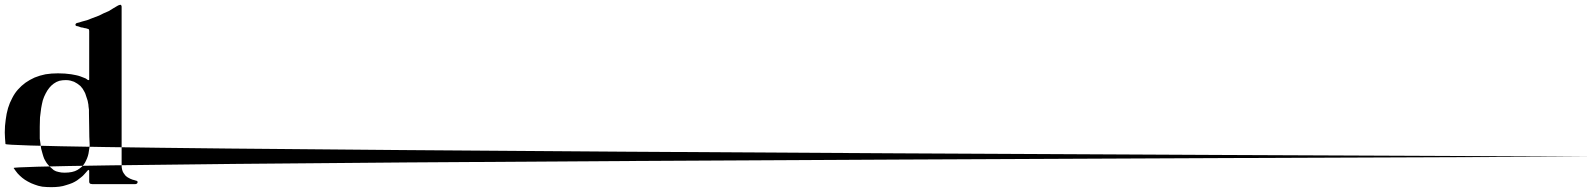

<svg xmlns="http://www.w3.org/2000/svg" viewBox="-20 -770 6684 804"><path d="M535.2 -17.6Q530.3 -19.5 525.4 -21.5Q520.5 -24.4 514.6 -27.3Q509.8 -30.3 504.9 -35.2Q501 -40 497.1 -45.9Q493.2 -51.8 491.2 -60.5Q489.3 -68.4 489.3 -78.1Q489.3 -121.1 489.3 -174.8Q489.3 -227.5 489.3 -286.1Q489.3 -394.5 489.3 -514.6Q489.3 -633.8 489.3 -742.2Q489.3 -746.1 487.3 -748Q486.3 -750 484.4 -750Q481.4 -750 479.5 -749Q477.5 -748 474.6 -747.1Q465.8 -742.2 456.1 -736.3Q446.3 -730.5 435.5 -723.6Q424.8 -718.8 413.1 -713.9Q402.3 -708 390.6 -703.1Q378.9 -698.2 367.2 -694.3Q356.4 -689.5 344.7 -685.5Q334 -682.6 323.2 -679.7Q312.5 -675.8 302.7 -673.8Q298.8 -672.9 297.9 -670.9Q295.9 -668.9 295.9 -667Q295.9 -664.1 297.9 -662.1Q299.8 -661.1 302.7 -660.2Q303.7 -660.2 305.7 -660.2Q308.6 -659.2 311.5 -658.2Q315.4 -656.2 319.3 -655.3Q323.2 -654.3 327.1 -654.3Q331.1 -653.3 334 -652.3Q337.9 -651.4 340.8 -651.4Q343.8 -650.4 345.7 -649.4Q347.7 -649.4 347.7 -649.4Q350.6 -648.4 352.5 -646.5Q353.5 -643.6 353.5 -640.6Q353.5 -603.5 353.5 -546.9Q353.5 -490.2 353.5 -439.5Q353.5 -437.5 353.5 -436.5Q353.5 -435.5 351.6 -434.6Q350.6 -434.6 349.6 -434.6Q348.6 -435.5 346.7 -435.5Q346.7 -436.5 344.7 -437.5Q342.8 -438.5 338.9 -441.4Q335 -443.4 329.1 -445.3Q323.2 -447.3 316.4 -450.2Q308.6 -453.1 298.8 -455.1Q289.1 -457 278.3 -459Q265.6 -460.9 252 -461.9Q238.3 -462.9 222.7 -462.9Q195.3 -462.9 170.9 -459Q146.5 -454.1 125 -445.3Q103.5 -435.5 86.9 -423.8Q69.3 -411.1 54.7 -394.5Q41 -378.9 31.2 -359.4Q20.5 -339.8 13.7 -317.4Q6.8 -293.9 3.9 -268.6Q0 -243.2 0 -214.8Q0 -204.1 1 -191.4Q2 -179.7 2.9 -167Q4.9 -154.3 1665 -141.6Q3325.2 -127.9 6643.6 -114.3Q3334 -101.6 1681.6 -89.8Q29.3 -77.1 37.1 -66.4Q44.9 -54.7 53.7 -43.9Q62.5 -34.2 73.2 -25.4Q84 -16.6 96.7 -9.8Q110.4 -2 125 2.9Q139.6 8.8 157.2 11.7Q174.8 13.7 195.3 13.7Q212.9 13.7 228.5 11.7Q244.1 9.8 257.8 4.9Q271.5 1 283.2 -3.9Q293.9 -8.8 302.7 -14.6Q311.5 -21.5 319.3 -27.3Q327.1 -33.2 332 -39.1Q336.9 -44.9 340.8 -48.8Q344.7 -52.7 346.7 -55.7Q348.6 -57.6 349.6 -58.6Q350.6 -58.6 351.6 -57.6Q352.5 -57.6 353.5 -55.7Q353.5 -54.7 353.5 -52.7Q353.5 -44.9 353.5 -32.2Q353.5 -20.5 353.5 -8.8Q353.5 -5.9 354.5 -3.9Q355.5 -2.9 357.4 -1Q358.4 0 360.4 0Q363.3 1 366.2 1Q399.4 1 451.2 1Q502 1 546.9 1Q548.8 1 550.8 0Q552.7 0 552.7 -1Q554.7 -2.9 555.7 -3.9Q555.7 -4.9 555.7 -5.9Q556.6 -7.8 556.6 -8.8Q555.7 -9.8 554.7 -10.7Q554.7 -11.7 552.7 -12.7Q550.8 -13.7 548.8 -13.7Q546.9 -14.6 543 -15.6Q539.1 -16.6 535.2 -17.6ZM355.5 -163.1Q355.5 -154.3 353.5 -145.5Q352.5 -136.7 350.6 -127Q348.6 -117.2 344.7 -107.4Q340.8 -97.7 335.9 -88.9Q331.1 -80.1 323.2 -72.3Q315.4 -65.4 304.7 -58.6Q294.9 -52.7 281.2 -49.8Q267.6 -46.9 250 -46.9Q236.3 -46.9 225.6 -49.8Q213.9 -51.8 205.1 -57.6Q196.3 -64.5 189.5 -71.3Q181.6 -79.1 175.8 -86.9Q169.9 -95.7 165 -105.5Q161.1 -115.2 158.2 -126Q155.3 -136.7 152.3 -147.5Q150.4 -158.2 149.4 -168.9Q147.5 -179.7 146.5 -189.5Q146.5 -200.2 146.5 -209Q146.5 -218.8 146.5 -226.6Q146.5 -233.4 146.5 -239.3Q146.5 -258.8 147.5 -278.3Q149.4 -297.9 152.3 -316.4Q155.3 -334 159.2 -349.6Q164.1 -365.2 170.9 -377.9Q177.7 -391.6 186.5 -402.3Q194.3 -412.1 205.1 -419.9Q215.8 -427.7 228.5 -431.6Q241.2 -434.6 255.9 -434.6Q265.6 -434.6 274.4 -432.6Q282.2 -430.7 290 -427.7Q297.9 -423.8 303.7 -419.9Q310.5 -415 316.4 -410.2Q321.3 -404.3 326.2 -398.4Q330.1 -391.6 334 -384.8Q337.9 -377.9 339.8 -370.1Q342.8 -362.3 344.7 -355.5Q347.7 -347.7 348.6 -339.8Q350.6 -332 350.6 -325.2Q351.6 -317.4 352.5 -310.5Q352.5 -302.7 352.5 -296.9Q352.5 -272.5 353.5 -234.4Q353.5 -196.3 355.5 -163.1Z"/></svg>

Font: Mermaid
Style: Bold
Weight: 400
Designer: Scott Simpson
Version: Version 1.001